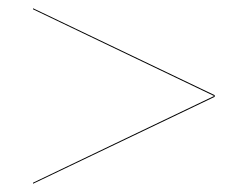

<svg xmlns="http://www.w3.org/2000/svg" viewBox="-20 -620 600 465"><path d="M500 -389.5V-385.5L60 -175V-177.5L498.5 -387.5L60 -597.5V-600Z"/></svg>

Font: Bodoni* 72pt
Style: Bold
Weight: 700
Version: Version 2.3